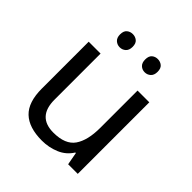

<svg xmlns="http://www.w3.org/2000/svg" viewBox="-199 -868 1017 1017"><g transform="rotate(45 309.0 -360.0)"><path d="M533 -536V0H461L448 -71H444Q418 -29 372 -9.5Q326 10 274 10Q177 10 128 -36.5Q79 -83 79 -185V-536H168V-191Q168 -63 287 -63Q376 -63 410.5 -113Q445 -163 445 -257V-536ZM169 -681Q169 -707 183 -718.5Q197 -730 216 -730Q235 -730 249 -718.5Q263 -707 263 -681Q263 -656 249 -643.5Q235 -631 216 -631Q197 -631 183 -643.5Q169 -656 169 -681ZM357 -681Q357 -707 370.5 -718.5Q384 -730 403 -730Q422 -730 436 -718.5Q450 -707 450 -681Q450 -656 436 -643.5Q422 -631 403 -631Q384 -631 370.5 -643.5Q357 -656 357 -681Z"/></g></svg>

Font: Noto Sans Vai
Style: Regular
Weight: 400
Designer: Monotype Design Team
Foundry: Monotype Imaging Inc.
Version: Version 2.001; ttfautohint (v1.8.4.7-5d5b)